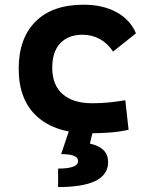

<svg xmlns="http://www.w3.org/2000/svg" viewBox="-20 -547 626 802"><path d="M353.5 9.8Q212.4 9.8 135.3 -59.8Q58.1 -129.4 58.1 -259.8Q58.1 -386.7 128.4 -457Q198.6 -527.3 329.1 -527.3Q409.4 -527.3 466.7 -496.1Q523.9 -464.8 547.9 -407.7L452.1 -331.5Q430.8 -365.1 397.7 -383.5Q364.5 -401.9 325.2 -401.9Q264.9 -401.9 231.6 -366.2Q198.2 -330.5 198.2 -264.6Q198.2 -191.9 241.7 -153.8Q285.2 -115.7 365.2 -115.7Q400.3 -115.7 435.3 -119.1Q470.3 -122.6 503.4 -128.4L517.1 -4.9Q477.6 3.9 435.5 6.8Q393.4 9.8 353.5 9.8ZM222.7 234.4V157.2Q264.6 157.2 285.4 149.2Q306.2 141.1 306.2 126Q306.2 111.3 288.8 104Q271.5 96.7 235.4 96.7L269 -2.9L367.7 2.4L355.5 52.7Q394 61.5 412.8 80.6Q431.6 99.6 431.6 130.4Q431.6 182.1 379.6 208.3Q327.6 234.4 222.7 234.4Z"/></svg>

Font: Cascadia Code PL
Style: Regular
Weight: 400
Monospace: yes
Designer: Aaron Bell
Foundry: Saja Typeworks
Version: Version 2102.003